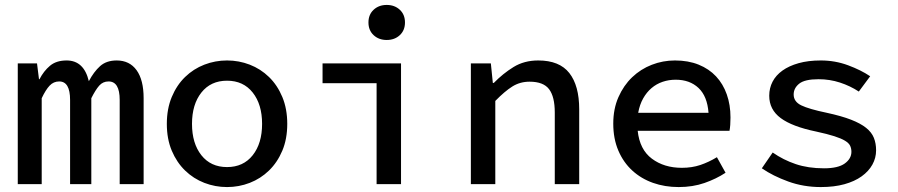

<svg xmlns="http://www.w3.org/2000/svg" viewBox="-20 -746 3640 778"><path d="M52 0V-489H130L138 -425H140Q157 -458 182.5 -479.5Q208 -501 250 -501Q320 -501 340 -417Q360 -455 385.5 -478Q411 -501 453 -501Q505 -501 533.5 -461.5Q562 -422 562 -348V0H465V-341Q465 -416 420 -416Q397 -416 382 -399Q367 -382 350 -348V0H264V-341Q264 -416 220 -416Q197 -416 181 -399Q165 -382 149 -348V0Z M900 12Q852 12 808 -5Q764 -22 730 -55Q696 -88 676 -135.5Q656 -183 656 -244Q656 -305 676 -353Q696 -401 730 -434Q764 -467 808 -484Q852 -501 900 -501Q948 -501 992 -484Q1036 -467 1070 -434Q1104 -401 1124 -353Q1144 -305 1144 -244Q1144 -183 1124 -135.5Q1104 -88 1070 -55Q1036 -22 992 -5Q948 12 900 12ZM900 -69Q966 -69 1004 -117Q1042 -165 1042 -244Q1042 -323 1004 -371Q966 -419 900 -419Q834 -419 796 -371Q758 -323 758 -244Q758 -165 796 -117Q834 -69 900 -69Z M1506 0V-409H1287V-489H1605V0ZM1547 -584Q1515 -584 1494 -603.5Q1473 -623 1473 -655Q1473 -687 1494 -706.5Q1515 -726 1547 -726Q1579 -726 1600 -706.5Q1621 -687 1621 -655Q1621 -623 1600 -603.5Q1579 -584 1547 -584Z M1888 0V-489H1969L1977 -410H1981Q2018 -448 2061 -474.5Q2104 -501 2161 -501Q2247 -501 2287 -450Q2327 -399 2327 -303V0H2228V-290Q2228 -354 2205 -384.5Q2182 -415 2126 -415Q2087 -415 2056 -395.5Q2025 -376 1987 -337V0Z M2730 12Q2674 12 2626 -5Q2578 -22 2542 -55Q2506 -88 2485.5 -136Q2465 -184 2465 -245Q2465 -305 2486 -352.5Q2507 -400 2541.5 -433Q2576 -466 2621 -483.5Q2666 -501 2715 -501Q2769 -501 2811 -484Q2853 -467 2881.5 -436.5Q2910 -406 2925 -363.5Q2940 -321 2940 -270Q2940 -254 2939 -240Q2938 -226 2936 -216H2564Q2572 -140 2621.5 -103Q2671 -66 2743 -66Q2784 -66 2818 -77.5Q2852 -89 2885 -109L2920 -46Q2882 -21 2834.5 -4.5Q2787 12 2730 12ZM2718 -423Q2690 -423 2665 -414.5Q2640 -406 2620 -389Q2600 -372 2586 -347Q2572 -322 2566 -289H2851Q2846 -356 2810.5 -389.5Q2775 -423 2718 -423Z M3306 12Q3236 12 3174 -10.5Q3112 -33 3067 -64L3111 -128Q3154 -98 3204.5 -81Q3255 -64 3319 -64Q3376 -64 3403 -83.5Q3430 -103 3430 -131Q3430 -144 3425 -155Q3420 -166 3404.5 -175.5Q3389 -185 3361 -194Q3333 -203 3287 -213Q3190 -233 3143.5 -267.5Q3097 -302 3097 -358Q3097 -389 3110.5 -415Q3124 -441 3150.5 -460Q3177 -479 3216 -490Q3255 -501 3306 -501Q3364 -501 3416.5 -481.5Q3469 -462 3506 -437L3460 -375Q3425 -398 3383.5 -411.5Q3342 -425 3297 -425Q3241 -425 3218.5 -407Q3196 -389 3196 -363Q3196 -334 3227 -319Q3258 -304 3330 -289Q3390 -276 3428.5 -261Q3467 -246 3489.5 -228Q3512 -210 3521 -187.5Q3530 -165 3530 -137Q3530 -106 3515 -79Q3500 -52 3471.5 -31.5Q3443 -11 3401.5 0.5Q3360 12 3306 12Z"/></svg>

Font: SauceCodePro Nerd Font Mono
Style: Regular
Weight: 500
Monospace: yes
Designer: Paul D. Hunt, Teo Tuominen
Foundry: Adobe Systems Incorporated
Version: Version 2.030;PS 1.000;hotconv 16.6.51;makeotf.lib2.5.65220;